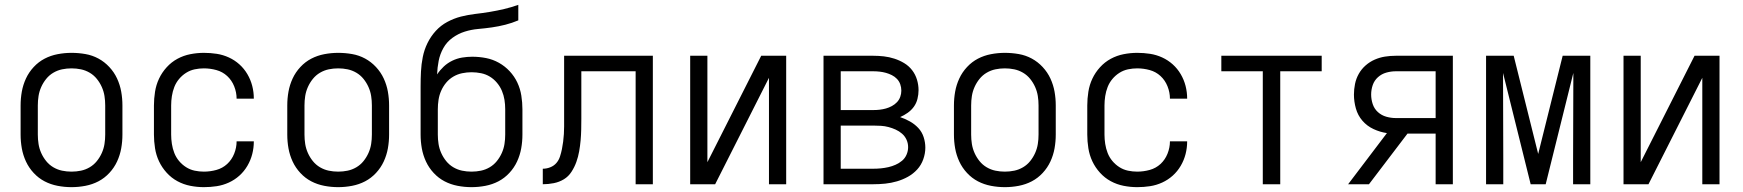

<svg xmlns="http://www.w3.org/2000/svg" viewBox="-20 -760 7190 792"><path d="M275 12Q246 12 217.5 6.5Q189 1 164 -12Q139 -25 119 -46.5Q99 -68 87 -94Q75 -120 70 -148Q65 -176 65 -205V-325Q65 -354 70 -382Q75 -410 87 -436Q99 -462 119 -483.5Q139 -505 164 -518Q189 -531 217.5 -536.5Q246 -542 275 -542Q304 -542 332.5 -537Q361 -532 386 -518.5Q411 -505 431 -483.5Q451 -462 463 -436Q475 -410 480 -382Q485 -354 485 -325V-205Q485 -176 480 -148Q475 -120 463 -94Q451 -68 431 -46.5Q411 -25 386 -12Q361 1 332.5 6.5Q304 12 275 12ZM275 -52Q295 -52 314 -56Q333 -60 350 -70Q367 -80 379.5 -95.5Q392 -111 400 -129Q408 -147 411 -166Q414 -185 414 -205V-325Q414 -345 411 -364Q408 -383 400 -401Q392 -419 379.5 -434.5Q367 -450 350 -460Q333 -470 314 -474Q295 -478 275 -478Q255 -478 236 -474Q217 -470 200 -460Q183 -450 170.5 -434.5Q158 -419 150 -401Q142 -383 139 -364Q136 -345 136 -325V-205Q136 -185 139 -166Q142 -147 150 -129Q158 -111 170.5 -95.5Q183 -80 200 -70Q217 -60 236 -56Q255 -52 275 -52Z M821 12Q793 12 765 6.5Q737 1 712 -12.5Q687 -26 667.5 -47.5Q648 -69 636 -94.5Q624 -120 619.5 -148.5Q615 -177 615 -205V-325Q615 -353 619.5 -381.5Q624 -410 636 -435.5Q648 -461 667.5 -482.5Q687 -504 712 -517.5Q737 -531 765 -536.5Q793 -542 821 -542Q848 -542 874 -538Q900 -534 924 -523Q948 -512 967.5 -494.5Q987 -477 1000.5 -454Q1014 -431 1020.5 -405.5Q1027 -380 1027 -354V-353H956Q956 -379 946 -404Q936 -429 917 -446.5Q898 -464 872.5 -471Q847 -478 821 -478Q802 -478 783 -474Q764 -470 747.5 -459.5Q731 -449 718.5 -434Q706 -419 699 -401Q692 -383 689 -363.5Q686 -344 686 -325V-205Q686 -186 689 -166.5Q692 -147 699 -129Q706 -111 718.5 -96Q731 -81 747.5 -70.5Q764 -60 783 -56Q802 -52 821 -52Q847 -52 872.5 -59Q898 -66 917 -83.5Q936 -101 946 -126Q956 -151 956 -177H1027V-176Q1027 -150 1020.5 -124.5Q1014 -99 1000.5 -76Q987 -53 967.5 -35.5Q948 -18 924 -7Q900 4 874 8Q848 12 821 12Z M1375 12Q1346 12 1317.5 6.5Q1289 1 1264 -12Q1239 -25 1219 -46.5Q1199 -68 1187 -94Q1175 -120 1170 -148Q1165 -176 1165 -205V-325Q1165 -354 1170 -382Q1175 -410 1187 -436Q1199 -462 1219 -483.5Q1239 -505 1264 -518Q1289 -531 1317.5 -536.5Q1346 -542 1375 -542Q1404 -542 1432.5 -537Q1461 -532 1486 -518.5Q1511 -505 1531 -483.5Q1551 -462 1563 -436Q1575 -410 1580 -382Q1585 -354 1585 -325V-205Q1585 -176 1580 -148Q1575 -120 1563 -94Q1551 -68 1531 -46.5Q1511 -25 1486 -12Q1461 1 1432.5 6.5Q1404 12 1375 12ZM1375 -52Q1395 -52 1414 -56Q1433 -60 1450 -70Q1467 -80 1479.5 -95.5Q1492 -111 1500 -129Q1508 -147 1511 -166Q1514 -185 1514 -205V-325Q1514 -345 1511 -364Q1508 -383 1500 -401Q1492 -419 1479.5 -434.5Q1467 -450 1450 -460Q1433 -470 1414 -474Q1395 -478 1375 -478Q1355 -478 1336 -474Q1317 -470 1300 -460Q1283 -450 1270.5 -434.5Q1258 -419 1250 -401Q1242 -383 1239 -364Q1236 -345 1236 -325V-205Q1236 -185 1239 -166Q1242 -147 1250 -129Q1258 -111 1270.5 -95.5Q1283 -80 1300 -70Q1317 -60 1336 -56Q1355 -52 1375 -52Z M1925 12Q1896 12 1867.5 6.5Q1839 1 1814 -12Q1789 -25 1769 -46.5Q1749 -68 1737 -94Q1725 -120 1720 -148Q1715 -176 1715 -205V-404Q1715 -435 1716.5 -465Q1718 -495 1724 -525Q1730 -555 1743.5 -582.5Q1757 -610 1777.5 -632.5Q1798 -655 1825 -669.5Q1852 -684 1881 -691.5Q1910 -699 1940.5 -702.5Q1971 -706 2001 -711Q2031 -716 2060.5 -723Q2090 -730 2118 -740V-676Q2092 -665 2064.5 -658Q2037 -651 2009 -647Q1981 -643 1952.5 -640.5Q1924 -638 1897 -629.5Q1870 -621 1846.5 -604Q1823 -587 1809 -562Q1795 -537 1789.5 -509Q1784 -481 1783 -453Q1795 -471 1810.5 -485.5Q1826 -500 1845.5 -509.5Q1865 -519 1886 -522.5Q1907 -526 1928 -526Q1957 -526 1985 -520.5Q2013 -515 2038 -501Q2063 -487 2082.5 -466Q2102 -445 2114 -419.5Q2126 -394 2130.5 -365.5Q2135 -337 2135 -309V-205Q2135 -176 2130 -148Q2125 -120 2113 -94Q2101 -68 2081 -46.5Q2061 -25 2036 -12Q2011 1 1982.5 6.5Q1954 12 1925 12ZM1925 -52Q1945 -52 1964 -56Q1983 -60 2000 -70Q2017 -80 2029.5 -95.5Q2042 -111 2050 -129Q2058 -147 2061 -166Q2064 -185 2064 -205V-309Q2064 -329 2061 -348Q2058 -367 2050.5 -385Q2043 -403 2030 -418.5Q2017 -434 2000.5 -444Q1984 -454 1964.5 -458Q1945 -462 1925 -462Q1906 -462 1886.5 -458Q1867 -454 1850 -444Q1833 -434 1820.5 -419Q1808 -404 1800 -386Q1792 -368 1789 -348.5Q1786 -329 1786 -309V-205Q1786 -185 1789 -166Q1792 -147 1800 -129Q1808 -111 1820.5 -95.5Q1833 -80 1850 -70Q1867 -60 1886 -56Q1905 -52 1925 -52Z M2602 0V-466H2378V-270Q2378 -248 2377.5 -225.5Q2377 -203 2375 -180.5Q2373 -158 2369 -135.5Q2365 -113 2357.5 -92Q2350 -71 2337.5 -51.5Q2325 -32 2306 -20.5Q2287 -9 2264.5 -4.5Q2242 0 2219 0V-64Q2235 -64 2250 -70Q2265 -76 2275 -87.5Q2285 -99 2290 -114.5Q2295 -130 2298 -145Q2301 -160 2303 -175.5Q2305 -191 2306 -207Q2307 -223 2307 -238.5Q2307 -254 2307 -270V-530H2673V0Z M2827 0V-530H2898V-91L3120 -530H3223V0H3152V-439L2930 0Z M3377 0V-530H3582Q3604 -530 3626 -527.5Q3648 -525 3669.5 -518Q3691 -511 3710 -499.5Q3729 -488 3742.5 -470.5Q3756 -453 3762.5 -431.5Q3769 -410 3769 -388Q3769 -370 3764.5 -352Q3760 -334 3749.5 -319.5Q3739 -305 3724 -294.5Q3709 -284 3693 -277Q3714 -270 3733.5 -259Q3753 -248 3768 -232Q3783 -216 3790 -194.5Q3797 -173 3797 -151Q3797 -127 3788.5 -103Q3780 -79 3763.5 -61Q3747 -43 3725.5 -31Q3704 -19 3680 -12Q3656 -5 3631.5 -2.5Q3607 0 3582 0ZM3448 -306H3582Q3596 -306 3609 -307.5Q3622 -309 3634.5 -312.5Q3647 -316 3659 -322.5Q3671 -329 3680 -338.5Q3689 -348 3693.5 -360.5Q3698 -373 3698 -386Q3698 -400 3693.5 -412.5Q3689 -425 3680 -434.5Q3671 -444 3659 -450Q3647 -456 3634.5 -459.5Q3622 -463 3608.5 -464.5Q3595 -466 3582 -466H3448ZM3448 -64H3582Q3598 -64 3613.5 -65.5Q3629 -67 3644.5 -70.5Q3660 -74 3674.5 -80.5Q3689 -87 3701 -97Q3713 -107 3719.5 -122Q3726 -137 3726 -153Q3726 -169 3719.5 -183.5Q3713 -198 3701 -208.5Q3689 -219 3674.5 -225.5Q3660 -232 3645 -236Q3630 -240 3614 -241Q3598 -242 3582 -242H3448Z M4125 12Q4096 12 4067.5 6.5Q4039 1 4014 -12Q3989 -25 3969 -46.5Q3949 -68 3937 -94Q3925 -120 3920 -148Q3915 -176 3915 -205V-325Q3915 -354 3920 -382Q3925 -410 3937 -436Q3949 -462 3969 -483.5Q3989 -505 4014 -518Q4039 -531 4067.5 -536.5Q4096 -542 4125 -542Q4154 -542 4182.5 -537Q4211 -532 4236 -518.5Q4261 -505 4281 -483.5Q4301 -462 4313 -436Q4325 -410 4330 -382Q4335 -354 4335 -325V-205Q4335 -176 4330 -148Q4325 -120 4313 -94Q4301 -68 4281 -46.5Q4261 -25 4236 -12Q4211 1 4182.5 6.5Q4154 12 4125 12ZM4125 -52Q4145 -52 4164 -56Q4183 -60 4200 -70Q4217 -80 4229.5 -95.5Q4242 -111 4250 -129Q4258 -147 4261 -166Q4264 -185 4264 -205V-325Q4264 -345 4261 -364Q4258 -383 4250 -401Q4242 -419 4229.5 -434.5Q4217 -450 4200 -460Q4183 -470 4164 -474Q4145 -478 4125 -478Q4105 -478 4086 -474Q4067 -470 4050 -460Q4033 -450 4020.5 -434.5Q4008 -419 4000 -401Q3992 -383 3989 -364Q3986 -345 3986 -325V-205Q3986 -185 3989 -166Q3992 -147 4000 -129Q4008 -111 4020.5 -95.5Q4033 -80 4050 -70Q4067 -60 4086 -56Q4105 -52 4125 -52Z M4671 12Q4643 12 4615 6.5Q4587 1 4562 -12.5Q4537 -26 4517.5 -47.5Q4498 -69 4486 -94.5Q4474 -120 4469.5 -148.5Q4465 -177 4465 -205V-325Q4465 -353 4469.5 -381.5Q4474 -410 4486 -435.5Q4498 -461 4517.5 -482.5Q4537 -504 4562 -517.5Q4587 -531 4615 -536.5Q4643 -542 4671 -542Q4698 -542 4724 -538Q4750 -534 4774 -523Q4798 -512 4817.5 -494.5Q4837 -477 4850.5 -454Q4864 -431 4870.5 -405.5Q4877 -380 4877 -354V-353H4806Q4806 -379 4796 -404Q4786 -429 4767 -446.5Q4748 -464 4722.5 -471Q4697 -478 4671 -478Q4652 -478 4633 -474Q4614 -470 4597.5 -459.5Q4581 -449 4568.5 -434Q4556 -419 4549 -401Q4542 -383 4539 -363.5Q4536 -344 4536 -325V-205Q4536 -186 4539 -166.5Q4542 -147 4549 -129Q4556 -111 4568.5 -96Q4581 -81 4597.5 -70.5Q4614 -60 4633 -56Q4652 -52 4671 -52Q4697 -52 4722.5 -59Q4748 -66 4767 -83.5Q4786 -101 4796 -126Q4806 -151 4806 -177H4877V-176Q4877 -150 4870.5 -124.5Q4864 -99 4850.5 -76Q4837 -53 4817.5 -35.5Q4798 -18 4774 -7Q4750 4 4724 8Q4698 12 4671 12Z M5189 0V-466H5018V-530H5432V-466H5261V0Z M5627 0H5541L5701 -211Q5673 -215 5646 -227.5Q5619 -240 5600 -262Q5581 -284 5573 -312.5Q5565 -341 5565 -370Q5565 -392 5569.5 -414Q5574 -436 5585 -455.5Q5596 -475 5613 -490Q5630 -505 5650.5 -514Q5671 -523 5693 -526.5Q5715 -530 5738 -530H5973V0H5902V-209H5786ZM5738 -273H5902V-466H5738Q5718 -466 5698.5 -460.5Q5679 -455 5664 -441.5Q5649 -428 5642.5 -409Q5636 -390 5636 -370Q5636 -350 5642.5 -330.5Q5649 -311 5664 -297.5Q5679 -284 5698.5 -278.5Q5718 -273 5738 -273Z M6110 0V-530H6224L6325 -125L6426 -530H6540V0H6469V-106Q6469 -185 6469.5 -264.5Q6470 -344 6470 -424V-459L6356 0H6294L6180 -459Q6180 -371 6180.5 -282.5Q6181 -194 6181 -106V0Z M6677 0V-530H6748V-91L6970 -530H7073V0H7002V-439L6780 0Z"/></svg>

Font: Lode
Style: Regular
Weight: 400
Monospace: yes
Designer: Belleve Invis
Foundry: Belleve Invis
Version: Version 29.2.0; ttfautohint (v1.8.3)